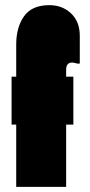

<svg xmlns="http://www.w3.org/2000/svg" viewBox="-20 -726 350 746"><path d="M290 -587V-479H280Q268 -483 260 -483Q237 -483 237 -455V-428H265V-242H237V0H43V-242H25V-428H43V-553Q43 -620 73.5 -663Q104 -706 172 -706Q222 -706 256 -674Q290 -642 290 -587Z"/></svg>

Font: FFF_tuoi-tre Text
Style: Regular
Weight: 700
Designer: bBox Type GmbH
Foundry: bBox Type GmbH
Version: Version 1.001